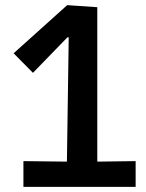

<svg xmlns="http://www.w3.org/2000/svg" viewBox="-20 -726 568 746"><path d="M71 0V-100L240 -98L247 -581H242L108 -443L33 -519L241 -706L358 -698V-98L507 -100V0Z"/></svg>

Font: Ruda
Style: Bold
Weight: 700
Designer: Mariela Monsalve and Angelina Sanchez
Foundry: Mariela Monsalve and Angelina Sanchez
Version: Version 2.000